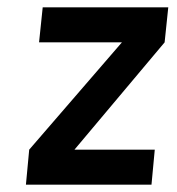

<svg xmlns="http://www.w3.org/2000/svg" viewBox="-20 -506 485 526"><path d="M51 0 60 -96 314 -390H87L97 -486H441L431 -390L184 -96H404L395 0Z"/></svg>

Font: Karla
Style: Bold Italic
Weight: 700
Italic angle: -8°
Designer: Jonathan Pinhorn
Version: Version 2.004;gftools[0.9.33]